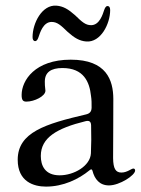

<svg xmlns="http://www.w3.org/2000/svg" viewBox="-20 -661 508 694"><path d="M146.3 13.5C208.5 13.5 264.2 -13.1 303.6 -45.5C305.8 -47.6 307.9 -48.7 309.7 -48.7C312.1 -48.7 313.2 -46.9 314.3 -43.7C321.7 -14.2 339.5 9.2 373.9 9.2C412.3 9.2 468.4 -27.3 468.4 -44.7C468.4 -48.3 466.6 -51.8 462 -51.8C454.9 -51.8 439.6 -37.3 419 -37.3C398.4 -37.3 389.2 -50.8 388.8 -89.8C388.8 -176.1 389.9 -220.2 389.6 -304C389.2 -371.1 365.1 -445.3 235.8 -445.3C106.2 -445.3 58.6 -370.4 58.2 -318.5C57.9 -297.6 64.3 -293.7 75.6 -293.7C104 -293.7 144.2 -313.2 144.2 -333.1C142.4 -347.3 141.7 -359.4 142 -366.1C142 -399.5 164.1 -415.1 205.6 -415.1C282.7 -415.1 303.6 -364.7 308.9 -314.6C311.1 -301.8 311.4 -285.2 311.1 -271.7C310.7 -257.8 304.7 -250.7 291.2 -247.5C144.2 -213.1 44 -182.9 44 -83.5C44 -4.3 101.9 13.5 146.3 13.5ZM97.7 -527C97.7 -517.8 100.9 -512.4 107.2 -512.4C112.9 -512.4 116.5 -518.8 119.3 -527C124.3 -541.5 135.7 -581.7 166.5 -581.7C186.8 -581.7 199.6 -570 224.8 -545.5C249.3 -523.8 267 -513.1 291.9 -511C344.1 -507.1 378.2 -574.6 378.2 -624.6C378.2 -633.9 375 -639.2 368.6 -639.2C362.9 -639.2 359.4 -632.8 356.5 -624.6C351.6 -610.1 340.2 -570 309.3 -570C289.1 -570 276.3 -581.7 251.1 -606.2C226.6 -627.8 208.8 -638.5 183.9 -640.6C131.7 -644.5 97.7 -577.1 97.7 -527ZM127.5 -97.3C127.5 -163.4 185.4 -197.4 289.4 -223C302.9 -226.2 308.9 -221.6 309.3 -207.7C310.4 -172.6 310 -138.5 308.6 -106.5C306.1 -61.1 247.5 -27.3 195.7 -27.3C142 -27.3 127.5 -63.2 127.5 -97.3Z"/></svg>

Font: Margiela Serif Text
Style: Regular
Weight: 400
Designer: Andreas Faust, Stefan Endress
Version: Version 1.002;FEAKit 1.0